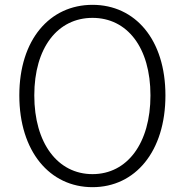

<svg xmlns="http://www.w3.org/2000/svg" viewBox="-20 -762 766 795"><path d="M363 13C540 13 665 -135 665 -367C665 -598 540 -742 363 -742C186 -742 60 -598 60 -367C60 -135 186 13 363 13ZM363 -41C219 -41 122 -169 122 -367C122 -565 219 -688 363 -688C507 -688 603 -565 603 -367C603 -169 507 -41 363 -41Z"/></svg>

Font: Noto Sans TC Light
Style: Regular
Weight: 300
Designer: Ryoko NISHIZUKA 西塚涼子 (kana, bopomofo & ideographs); Paul D. Hunt (Latin, Greek & Cyrillic); Sandoll Communications 산돌커뮤니
Foundry: Adobe
Version: Version 2.004;hotconv 1.0.118;makeotfexe 2.5.65603